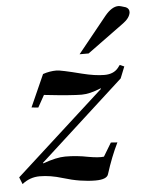

<svg xmlns="http://www.w3.org/2000/svg" viewBox="-62 -766 641 826"><g transform="rotate(-5 258.5 -352.5)"><path d="M483 -461 463 -411 98 -78 100 -76Q158 -97 196 -97Q246 -97 295 -87Q340 -79 362 -82L397 -140L425 -138Q396 -79 373 -6Q367 17 317 17Q286 17 251 11.5Q216 6 177 -6Q151 -14 126.5 -18Q102 -22 79 -22Q37 -22 3 5L-9 -25L375 -374L373 -376Q325 -356 290 -356Q270 -356 230.5 -359Q191 -362 128 -369L99 -317L70 -320L132 -459Q161 -469 191 -469Q209 -469 299 -446Q355 -432 395 -432Q434 -432 454 -456L464 -469ZM512 -714Q527 -707 526 -691Q523 -667 494 -646L335 -530H296L422 -686Q452 -722 480 -722Q488 -722 512 -714Z"/></g></svg>

Font: DG Didot
Style: Bold Italic
Weight: 700
Designer: David Gatwood, Takis Katsoulidis, and George D. Matthiopoulos
Foundry: David Gatwood
Version: Version 1.0